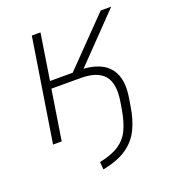

<svg xmlns="http://www.w3.org/2000/svg" viewBox="-127 -595 779 875"><g transform="rotate(-20 262.5 -157.5)"><path d="M225 185 222 148Q283 136 318 112Q353 88 370.5 50Q388 12 397 -42L403 -78Q417 -164 383.5 -203Q350 -242 270 -242H128L90 0H48L127 -500H169L134 -277H244L461 -500H512L285 -265L272 -278Q336 -278 378.5 -257.5Q421 -237 439 -193.5Q457 -150 446 -82L440 -45Q430 21 406.5 67Q383 113 339.5 142Q296 171 225 185Z"/></g></svg>

Font: Mulish ExtraLight
Style: Italic
Weight: 200
Italic angle: -9°
Designer: Vernon Adams
Foundry: Vernon Adams
Version: Version 3.603